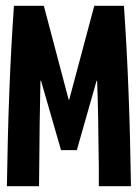

<svg xmlns="http://www.w3.org/2000/svg" viewBox="-20 -645 478 665"><path d="M28.3 -625H131.8L217.8 -299.8H219.7L306.6 -625H409.2Q428.7 -347.7 433.6 0H322.3V-62.5Q320.3 -270.5 316.4 -365.2H314.5L246.1 -125H191.4L122.1 -365.2H120.1Q117.2 -252.9 115.2 0H3.9Q8.8 -347.7 28.3 -625Z"/></svg>

Font: Sudo
Style: Bold
Weight: 700
Monospace: yes
Designer: Jens Kutilek
Foundry: Jens Kutilek
Version: Version 0.040